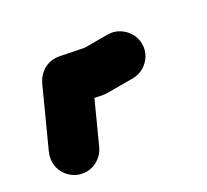

<svg xmlns="http://www.w3.org/2000/svg" viewBox="-127 -503 717 665"><g transform="rotate(-30 231.5 -170.5)"><path d="M-37.3 -60Q-37.3 -36.3 -25.5 -16.3Q-13.7 3.7 6.3 15.5Q26.3 27.3 50 27.3Q73.7 27.3 93.7 15.5Q113.7 3.7 125.7 -16.3Q137.7 -36.3 137.7 -60Q137.7 -83.7 125.7 -103.7Q113.7 -123.7 93.7 -135.7Q73.7 -147.7 50 -147.7Q26.3 -147.7 6.3 -135.7Q-13.7 -123.7 -25.5 -103.7Q-37.3 -83.7 -37.3 -60Z M-29.7 -96.3 129.7 -23.7 229.7 -243.7 70.3 -316.3Z M62.7 -280Q62.7 -256.3 74.5 -236.3Q86.3 -216.3 106.3 -204.5Q126.3 -192.7 150 -192.7Q173.7 -192.7 193.7 -204.5Q213.7 -216.3 225.7 -236.3Q237.7 -256.3 237.7 -280Q237.7 -303.7 225.7 -323.7Q213.7 -343.7 193.7 -355.7Q173.7 -367.7 150 -367.7Q126.3 -367.7 106.3 -355.7Q86.3 -343.7 74.5 -323.7Q62.7 -303.7 62.7 -280Z M167.3 -366 132.7 -194 232.7 -174 267.3 -346Z M162.7 -260Q162.7 -236.3 174.5 -216.3Q186.3 -196.3 206.3 -184.5Q226.3 -172.7 250 -172.7Q273.7 -172.7 293.7 -184.5Q313.7 -196.3 325.7 -216.3Q337.7 -236.3 337.7 -260Q337.7 -283.7 325.7 -303.7Q313.7 -323.7 293.7 -335.7Q273.7 -347.7 250 -347.7Q226.3 -347.7 206.3 -335.7Q186.3 -323.7 174.5 -303.7Q162.7 -283.7 162.7 -260Z M250 -347.7V-172.7H350V-347.7Z M262.7 -260Q262.7 -236.3 274.5 -216.3Q286.3 -196.3 306.3 -184.5Q326.3 -172.7 350 -172.7Q373.7 -172.7 393.7 -184.5Q413.7 -196.3 425.7 -216.3Q437.7 -236.3 437.7 -260Q437.7 -283.7 425.7 -303.7Q413.7 -323.7 393.7 -335.7Q373.7 -347.7 350 -347.7Q326.3 -347.7 306.3 -335.7Q286.3 -323.7 274.5 -303.7Q262.7 -283.7 262.7 -260Z"/></g></svg>

Font: Linefont Thin
Style: Regular
Weight: 100
Monospace: yes
Version: Version 3.002;gftools[0.9.33]